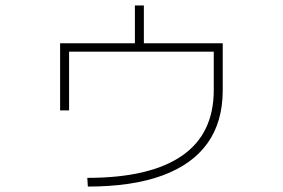

<svg xmlns="http://www.w3.org/2000/svg" viewBox="-20 -660 1040 706"><path d="M301 -6Q417 -6 504 -26.5Q591 -47 649.5 -87.5Q708 -128 737 -188.5Q766 -249 766 -328V-470H234V-254H201V-501H476V-640H509V-501H799V-328Q799 -212 743 -133.5Q687 -55 576.5 -14.5Q466 26 303 26Z"/></svg>

Font: M PLUS 2 ExtraLight
Style: Regular
Weight: 250
Designer: Coji Morishita
Foundry: UNDERFOREST DESIGN
Version: Version 1.001